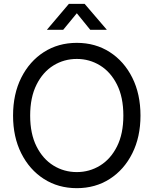

<svg xmlns="http://www.w3.org/2000/svg" viewBox="-20 -960 792 991"><path d="M376.5 11.2Q280.8 11.2 206.5 -36.4Q132.3 -84 89.8 -168.5Q47.4 -252.9 47.4 -363.3Q47.4 -474.6 89.8 -559.1Q132.3 -643.6 206.5 -691.2Q280.8 -738.8 376.5 -738.8Q472.2 -738.8 546.4 -691.2Q620.6 -643.6 662.8 -559.1Q705.1 -474.6 705.1 -363.3Q705.1 -252.9 662.8 -168.5Q620.6 -84 546.4 -36.4Q472.2 11.2 376.5 11.2ZM376.5 -71.8Q441.9 -71.8 496.6 -105.5Q551.3 -139.2 584 -204.3Q616.7 -269.5 616.7 -363.3Q616.7 -458 584 -523.2Q551.3 -588.4 496.6 -622.1Q441.9 -655.8 376.5 -655.8Q310.5 -655.8 255.9 -622.1Q201.2 -588.4 168.5 -522.9Q135.7 -457.5 135.7 -363.3Q135.7 -269.5 168.5 -204.3Q201.2 -139.2 255.9 -105.5Q310.5 -71.8 376.5 -71.8ZM306.2 -806.2H222.7V-807.1L335.4 -939.9H417L530.8 -807.1V-806.2H445.8L376.5 -891.6Z"/></svg>

Font: Inter 28pt
Style: Regular
Weight: 400
Designer: Rasmus Andersson
Foundry: rsms
Version: Version 4.001;git-66647c0bb